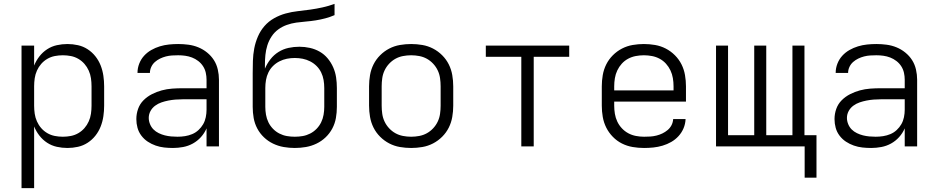

<svg xmlns="http://www.w3.org/2000/svg" viewBox="-20 -755 4840 990"><path d="M91 215V-520H156V-417Q166 -442 183 -464Q200 -486 223 -501Q246 -516 273 -522Q300 -528 328 -528Q355 -528 382 -522Q409 -516 432 -501Q455 -486 472 -464.5Q489 -443 499 -417.5Q509 -392 513 -364.5Q517 -337 517 -310V-210Q517 -183 513 -155.5Q509 -128 499 -102.5Q489 -77 472 -55.5Q455 -34 432 -19Q409 -4 382 2Q355 8 328 8Q300 8 273 2Q246 -4 223 -19Q200 -34 183 -56Q166 -78 156 -103V215ZM304 -50Q325 -50 345.5 -54Q366 -58 384 -68.5Q402 -79 415.5 -94.5Q429 -110 437.5 -129Q446 -148 449 -168.5Q452 -189 452 -210V-310Q452 -331 449 -351.5Q446 -372 437.5 -391Q429 -410 415.5 -425.5Q402 -441 384 -451.5Q366 -462 345.5 -466Q325 -470 304 -470Q283 -470 262.5 -466Q242 -462 224 -451.5Q206 -441 192.5 -425.5Q179 -410 170.5 -391Q162 -372 159 -351.5Q156 -331 156 -310V-210Q156 -189 159 -168.5Q162 -148 170.5 -129Q179 -110 192.5 -94.5Q206 -79 224 -68.5Q242 -58 262.5 -54Q283 -50 304 -50Z M872 8Q849 8 826.5 5.5Q804 3 782.5 -4.5Q761 -12 742 -24.5Q723 -37 709 -55.5Q695 -74 689 -96Q683 -118 683 -141Q683 -168 692 -193.5Q701 -219 720 -238Q739 -257 763.5 -269.5Q788 -282 814 -289Q840 -296 867 -298Q894 -300 921 -300H1045V-344Q1045 -362 1041 -380Q1037 -398 1027 -413.5Q1017 -429 1002 -440.5Q987 -452 970 -458.5Q953 -465 935 -467.5Q917 -470 899 -470Q883 -470 867 -469Q851 -468 835.5 -464Q820 -460 805.5 -453Q791 -446 779 -435.5Q767 -425 760 -410Q753 -395 753 -379H689V-380Q689 -404 698 -427Q707 -450 723 -467.5Q739 -485 760 -497Q781 -509 804 -516Q827 -523 851 -525.5Q875 -528 899 -528Q925 -528 951.5 -524.5Q978 -521 1002.5 -511Q1027 -501 1048 -484Q1069 -467 1083 -445Q1097 -423 1103 -396.5Q1109 -370 1109 -344V0H1045V-93Q1034 -68 1016 -48Q998 -28 974.5 -15Q951 -2 924.5 3Q898 8 872 8ZM895 -50Q915 -50 934 -53Q953 -56 971 -63.5Q989 -71 1003.5 -84.5Q1018 -98 1027.5 -114.5Q1037 -131 1041 -150.5Q1045 -170 1045 -189V-243H921Q902 -243 884 -241.5Q866 -240 848 -236.5Q830 -233 812.5 -227Q795 -221 780 -210Q765 -199 756 -182.5Q747 -166 747 -147Q747 -131 753.5 -115Q760 -99 771.5 -87.5Q783 -76 798.5 -68.5Q814 -61 830 -57Q846 -53 862.5 -51.5Q879 -50 895 -50Z M1500 8Q1471 8 1442.5 3Q1414 -2 1388 -14.5Q1362 -27 1341 -47Q1320 -67 1306.5 -92.5Q1293 -118 1288 -146.5Q1283 -175 1283 -204V-377Q1283 -409 1284 -441.5Q1285 -474 1291 -505.5Q1297 -537 1310 -567Q1323 -597 1344 -621Q1365 -645 1393.5 -661Q1422 -677 1453 -685.5Q1484 -694 1516 -697.5Q1548 -701 1580 -705.5Q1612 -710 1643.5 -717Q1675 -724 1705 -735V-677Q1682 -667 1657.5 -660.5Q1633 -654 1608 -650Q1583 -646 1558 -644Q1533 -642 1508 -638.5Q1483 -635 1459 -626.5Q1435 -618 1414.5 -603Q1394 -588 1380 -566.5Q1366 -545 1358.5 -521Q1351 -497 1348.5 -472Q1346 -447 1346 -422V-401Q1357 -427 1374.5 -449.5Q1392 -472 1416 -487Q1440 -502 1467.5 -508Q1495 -514 1524 -514Q1551 -514 1578 -508Q1605 -502 1628.5 -488.5Q1652 -475 1669.5 -454Q1687 -433 1698 -408Q1709 -383 1713 -356Q1717 -329 1717 -301V-204Q1717 -175 1712 -146.5Q1707 -118 1693.5 -92.5Q1680 -67 1659 -47Q1638 -27 1612 -14.5Q1586 -2 1557.5 3Q1529 8 1500 8ZM1500 -50Q1521 -50 1541 -53.5Q1561 -57 1579.5 -66.5Q1598 -76 1612.5 -91Q1627 -106 1636 -124.5Q1645 -143 1648.5 -163.5Q1652 -184 1652 -204V-301Q1652 -322 1648.5 -342.5Q1645 -363 1636 -381.5Q1627 -400 1612.5 -414.5Q1598 -429 1579.5 -438.5Q1561 -448 1541 -452Q1521 -456 1500 -456Q1479 -456 1459 -452Q1439 -448 1420.5 -438.5Q1402 -429 1387.5 -414.5Q1373 -400 1364 -381.5Q1355 -363 1351.5 -342.5Q1348 -322 1348 -301V-204Q1348 -184 1351.5 -163.5Q1355 -143 1364 -124.5Q1373 -106 1387.5 -91Q1402 -76 1420.5 -66.5Q1439 -57 1459 -53.5Q1479 -50 1500 -50Z M2100 8Q2071 8 2042 3Q2013 -2 1987 -15.5Q1961 -29 1940 -50Q1919 -71 1906 -97Q1893 -123 1888 -152Q1883 -181 1883 -210V-310Q1883 -339 1888 -368Q1893 -397 1906 -423Q1919 -449 1940 -470Q1961 -491 1987 -504.5Q2013 -518 2042 -523Q2071 -528 2100 -528Q2129 -528 2158 -523Q2187 -518 2213 -504.5Q2239 -491 2260 -470Q2281 -449 2294 -423Q2307 -397 2312 -368Q2317 -339 2317 -310V-210Q2317 -181 2312 -152Q2307 -123 2294 -97Q2281 -71 2260 -50Q2239 -29 2213 -15.5Q2187 -2 2158 3Q2129 8 2100 8ZM2100 -50Q2121 -50 2142 -54Q2163 -58 2181 -68Q2199 -78 2213.5 -93.5Q2228 -109 2237 -128Q2246 -147 2249 -168Q2252 -189 2252 -210V-310Q2252 -331 2249 -352Q2246 -373 2237 -392Q2228 -411 2213.5 -426.5Q2199 -442 2181 -452Q2163 -462 2142 -466Q2121 -470 2100 -470Q2079 -470 2058 -466Q2037 -462 2019 -452Q2001 -442 1986.5 -426.5Q1972 -411 1963 -392Q1954 -373 1951 -352Q1948 -331 1948 -310V-210Q1948 -189 1951 -168Q1954 -147 1963 -128Q1972 -109 1986.5 -93.5Q2001 -78 2019 -68Q2037 -58 2058 -54Q2079 -50 2100 -50Z M2668 0V-462H2485V-520H2915V-462H2732V0Z M3301 8Q3271 8 3242 3Q3213 -2 3187 -15Q3161 -28 3140 -49.5Q3119 -71 3106 -97Q3093 -123 3088 -152Q3083 -181 3083 -210V-310Q3083 -339 3088 -368Q3093 -397 3106 -423Q3119 -449 3140 -470Q3161 -491 3187 -504.5Q3213 -518 3242 -523Q3271 -528 3300 -528Q3329 -528 3358 -523Q3387 -518 3413 -504.5Q3439 -491 3460 -470Q3481 -449 3494 -423Q3507 -397 3512 -368Q3517 -339 3517 -310V-231H3147V-210Q3147 -189 3150.5 -168Q3154 -147 3163 -128Q3172 -109 3186.5 -93.5Q3201 -78 3219.5 -68Q3238 -58 3259 -54Q3280 -50 3301 -50Q3317 -50 3333 -51Q3349 -52 3365 -56Q3381 -60 3395.5 -67Q3410 -74 3422.5 -84.5Q3435 -95 3442.5 -109.5Q3450 -124 3451 -141H3515Q3514 -116 3504.5 -93.5Q3495 -71 3478.5 -53Q3462 -35 3441 -23Q3420 -11 3396.5 -4Q3373 3 3349 5.5Q3325 8 3301 8ZM3147 -289H3453V-310Q3453 -331 3449.5 -352Q3446 -373 3437 -392Q3428 -411 3414 -426.5Q3400 -442 3381.5 -452Q3363 -462 3342 -466Q3321 -470 3300 -470Q3279 -470 3258 -466Q3237 -462 3218.5 -452Q3200 -442 3186 -426.5Q3172 -411 3163 -392Q3154 -373 3150.5 -352Q3147 -331 3147 -310Z M4190 161H4129V0H3672V-520H3734V-58H3869V-520H3931V-58H4066V-520H4128V-58H4190Z M4472 8Q4449 8 4426.5 5.5Q4404 3 4382.5 -4.5Q4361 -12 4342 -24.5Q4323 -37 4309 -55.5Q4295 -74 4289 -96Q4283 -118 4283 -141Q4283 -168 4292 -193.5Q4301 -219 4320 -238Q4339 -257 4363.5 -269.5Q4388 -282 4414 -289Q4440 -296 4467 -298Q4494 -300 4521 -300H4645V-344Q4645 -362 4641 -380Q4637 -398 4627 -413.5Q4617 -429 4602 -440.5Q4587 -452 4570 -458.5Q4553 -465 4535 -467.5Q4517 -470 4499 -470Q4483 -470 4467 -469Q4451 -468 4435.5 -464Q4420 -460 4405.5 -453Q4391 -446 4379 -435.5Q4367 -425 4360 -410Q4353 -395 4353 -379H4289V-380Q4289 -404 4298 -427Q4307 -450 4323 -467.5Q4339 -485 4360 -497Q4381 -509 4404 -516Q4427 -523 4451 -525.5Q4475 -528 4499 -528Q4525 -528 4551.5 -524.5Q4578 -521 4602.5 -511Q4627 -501 4648 -484Q4669 -467 4683 -445Q4697 -423 4703 -396.5Q4709 -370 4709 -344V0H4645V-93Q4634 -68 4616 -48Q4598 -28 4574.5 -15Q4551 -2 4524.5 3Q4498 8 4472 8ZM4495 -50Q4515 -50 4534 -53Q4553 -56 4571 -63.5Q4589 -71 4603.5 -84.5Q4618 -98 4627.5 -114.5Q4637 -131 4641 -150.5Q4645 -170 4645 -189V-243H4521Q4502 -243 4484 -241.5Q4466 -240 4448 -236.5Q4430 -233 4412.5 -227Q4395 -221 4380 -210Q4365 -199 4356 -182.5Q4347 -166 4347 -147Q4347 -131 4353.5 -115Q4360 -99 4371.5 -87.5Q4383 -76 4398.5 -68.5Q4414 -61 4430 -57Q4446 -53 4462.5 -51.5Q4479 -50 4495 -50Z"/></svg>

Font: Iosevka Light Extended
Style: Regular
Weight: 300
Width: 7
Monospace: yes
Designer: Belleve Invis
Foundry: Belleve Invis
Version: Version 32.5.0; ttfautohint (v1.8.4)